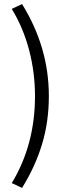

<svg xmlns="http://www.w3.org/2000/svg" viewBox="-20 -752 343 948"><path d="M88.9 175.8 38.1 151.9Q152.8 -37.1 152.8 -277.8Q152.8 -393.6 124 -503.9Q95.2 -614.3 38.1 -708L88.9 -731.9Q221.2 -518.6 221.2 -277.8Q221.2 -150.4 187.5 -39.6Q153.8 71.3 88.9 175.8Z"/></svg>

Font: Riemann
Style: Regular
Weight: 400
Designer: Paul D. Hunt
Foundry: Adobe Systems Incorporated
Version: Version 2.020;PS 2.0;hotconv 1.0.86;makeotf.lib2.5.63406